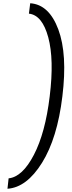

<svg xmlns="http://www.w3.org/2000/svg" viewBox="-20 -841 444 1182"><path d="M26 321 33 257Q118 248 188.5 112.5Q259 -23 286 -248Q314 -475 277 -611.5Q240 -748 158 -757L166 -821Q282 -813 339 -660Q396 -507 364 -248Q333 10 238.5 161.5Q144 313 26 321Z"/></svg>

Font: Orkney
Style: Italic
Weight: 400
Italic angle: -7°
Designer: Samuel Oakes and Alfredo Marco Pradil
Foundry: Alfredo Marco Pradil
Version: 1.0; ttfautohint (v1.5)